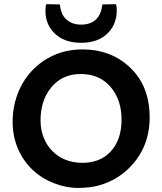

<svg xmlns="http://www.w3.org/2000/svg" viewBox="-20 -902 790 934"><path d="M382.3 -661.6Q517.1 -661.6 609.4 -576.7Q708 -485.8 708 -331.5Q708 -182.1 606.4 -83Q543.9 -22 457.5 1Q415 12.2 358.2 12.2Q301.3 12.2 241.5 -11.2Q181.6 -34.7 137.2 -77.1Q92.8 -119.6 67.1 -179.2Q41.5 -238.8 41.5 -309.8Q41.5 -380.9 65.4 -444.3Q89.4 -507.8 133.8 -556.2Q178.2 -604.5 241.2 -633.1Q304.2 -661.6 382.3 -661.6ZM177.2 -316.4Q177.2 -271 192.4 -232.9Q207.5 -194.8 234.4 -167.5Q291.5 -109.9 381.3 -109.9Q466.8 -109.9 518.6 -165Q571.3 -222.2 571.3 -320.8Q571.3 -413.6 521 -475.6Q466.8 -542 372.6 -542Q281.2 -542 227.5 -474.6Q177.2 -411.6 177.2 -316.4ZM543 -881.8Q547.9 -877 547.9 -848.6Q547.9 -820.3 537.8 -792.7Q527.8 -765.1 506.8 -743.2Q459.5 -693.8 374.5 -693.8Q289.6 -693.8 242.2 -743.2Q201.2 -786.1 201.2 -848.1Q201.2 -877 206.1 -881.8L271 -880.4Q275.9 -841.8 289.1 -823.2Q317.9 -782.2 374.5 -782.2Q431.2 -782.2 458 -820.3Q473.1 -841.8 478 -880.4Z"/></svg>

Font: HammersmithOne
Style: Regular
Weight: 400
Designer: Nicole Fally
Foundry: Nicole Fally
Version: Version 1.003